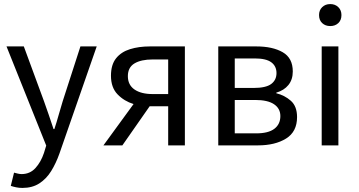

<svg xmlns="http://www.w3.org/2000/svg" viewBox="-20 -714 1764 943"><path d="M90 209Q74 209 59.5 206Q45 203 33 199L49 134Q57 136 67 138.5Q77 141 86 141Q127 141 154 111.5Q181 82 196 37L207 1L12 -486H97L196 -217Q207 -186 219.5 -150Q232 -114 243 -80H247Q258 -113 268 -149Q278 -185 288 -217L375 -486H455L272 40Q255 88 231.5 126Q208 164 173.5 186.5Q139 209 90 209Z M806 0V-192H716H715L581 0H488L636 -203Q590 -217 557.5 -250.5Q525 -284 525 -342Q525 -396 550 -427.5Q575 -459 618.5 -472.5Q662 -486 716 -486H888V0ZM730 -252H806V-422H730Q673 -422 640.5 -402.5Q608 -383 608 -340Q608 -297 640.5 -274.5Q673 -252 730 -252Z M1052 0V-486H1239Q1319 -486 1368.5 -457.5Q1418 -429 1418 -363Q1418 -323 1396.5 -296.5Q1375 -270 1337 -259V-256Q1378 -246 1408.5 -219Q1439 -192 1439 -139Q1439 -67 1385 -33.5Q1331 0 1247 0ZM1133 -282H1225Q1286 -282 1312 -301.5Q1338 -321 1338 -355Q1338 -389 1312.5 -408Q1287 -427 1231 -427H1133ZM1133 -59H1238Q1298 -59 1327.5 -81.5Q1357 -104 1357 -144Q1357 -181 1326 -202Q1295 -223 1233 -223H1133Z M1560 0V-486H1642V0ZM1602 -586Q1578 -586 1562.5 -600.5Q1547 -615 1547 -640Q1547 -664 1562.5 -679Q1578 -694 1602 -694Q1626 -694 1641.5 -679Q1657 -664 1657 -640Q1657 -615 1641.5 -600.5Q1626 -586 1602 -586Z"/></svg>

Font: .
Style: 
Weight: 400
Designer: Paul D. Hunt, Dalton Maag
Foundry: Dalton Maag Ltd
Version: Version 1.200